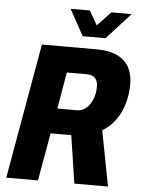

<svg xmlns="http://www.w3.org/2000/svg" viewBox="-59 -926 712 972"><g transform="rotate(5 297.0 -440.0)"><path d="M10 0 131 -687H408Q475 -687 516 -666.5Q557 -646 575.5 -610Q594 -574 594 -527Q594 -476 581 -429Q568 -382 541 -344Q514 -306 473 -281L527 0H356L319 -243H214L171 0ZM237 -371H336Q363 -371 383.5 -388.5Q404 -406 415.5 -435Q427 -464 427 -500Q427 -527 413 -542Q399 -557 369 -557H269ZM570 -880 449 -747H333L260 -880H358L416 -778H371L467 -880Z"/></g></svg>

Font: Archivo Condensed ExtraBold
Style: Italic
Weight: 800
Width: 3
Italic angle: -10°
Designer: Hector Gatti
Foundry: Omnibus-Type
Version: Version 2.001